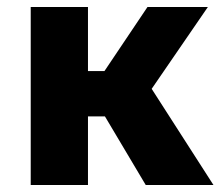

<svg xmlns="http://www.w3.org/2000/svg" viewBox="-20 -530 643 550"><path d="M397.5 0 239 -266.5 402.5 -510H575.5L414.5 -275.5L591.5 0ZM68 0V-510H232V-326.5H387.5V-196.5H232V0Z"/></svg>

Font: Geologica Cursive
Style: Bold
Weight: 700
Designer: Sindre Bremnes, Frode Helland
Foundry: Monokrom Skriftforlag AS
Version: Version 1.010;gftools[0.9.28]